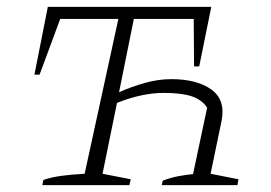

<svg xmlns="http://www.w3.org/2000/svg" viewBox="-20 -538 788 558"><path d="M103 0 106 -15Q129 -23 158.5 -27Q188 -31 226 -33L324 -483H155L95 -321H80L119 -518H594L559 -345H544L543 -483H369L326 -270Q362 -286 401 -297Q440 -308 478 -308Q552 -308 594 -278Q636 -248 624 -187L592 -33L673 -17L670 0H450L453 -13Q477 -22 498.5 -26Q520 -30 541 -32L582 -225Q567 -248 537.5 -258Q508 -268 456 -268Q425 -268 391.5 -261Q358 -254 320 -239L278 -33L360 -17L356 0Z"/></svg>

Font: Piazzolla SC ExtraLight
Style: Italic
Weight: 200
Italic angle: -11.3°
Designer: Juan Pablo del Peral
Foundry: Huerta Tipografica
Version: Version 1.330